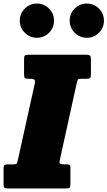

<svg xmlns="http://www.w3.org/2000/svg" viewBox="-55 -1057 603 1077"><path d="M-35 -28V-110.5Q-35 -127.5 -29 -131.2Q-23 -135 -7.5 -135H21.5Q36 -135 38.8 -139.5Q41.5 -144 45 -158.5L140 -588Q143.5 -603.5 138.5 -609.2Q133.5 -615 117.5 -615H106.5Q91 -615 85.5 -618.8Q80 -622.5 80 -639V-721.5Q80 -739.5 83.5 -744.8Q87 -750 105 -750H428Q446 -750 450.5 -744.5Q455 -739 455 -722V-642Q455 -624 450.5 -619.5Q446 -615 428.5 -615H400Q383.5 -615 381 -609.5Q378.5 -604 375 -589L280 -157Q276.5 -141.5 283.5 -138.2Q290.5 -135 307 -135H316Q328.5 -135 334.2 -132.8Q340 -130.5 340 -118V-25Q340 -8 335.8 -4Q331.5 0 315 0H-10Q-27 0 -31 -5.2Q-35 -10.5 -35 -28ZM432 -845Q392.5 -845 364.2 -873.2Q336 -901.5 336 -941Q336 -981 364.2 -1009Q392.5 -1037 432 -1037Q472 -1037 500 -1009Q528 -981 528 -941Q528 -901.5 500 -873.2Q472 -845 432 -845ZM152 -845Q112.5 -845 84.2 -873.2Q56 -901.5 56 -941Q56 -981 84.2 -1009Q112.5 -1037 152 -1037Q192 -1037 220 -1009Q248 -981 248 -941Q248 -901.5 220 -873.2Q192 -845 152 -845Z"/></svg>

Font: Besley* Condensed Fatface
Style: Italic
Weight: 900
Width: 3
Italic angle: -13°
Designer: Owen Earl
Foundry: indestructible type*
Version: Version 3.000; ttfautohint (v1.8.3)